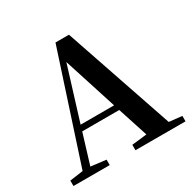

<svg xmlns="http://www.w3.org/2000/svg" viewBox="-164 -909 1073 1073"><g transform="rotate(-30 373.0 -372.5)"><path d="M218 -277 324 -620 434 -277ZM652 -44 413 -745H326L98 -47L12 -35V0H246V-35L148 -47L207 -240H446L509 -46L412 -35V0H735V-35Z"/></g></svg>

Font: Source Han Serif
Style: Bold
Weight: 700
Designer: Ryoko NISHIZUKA 西塚涼子 (kana & ideographs); Frank Grießhammer (Latin, Greek & Cyrillic); Wenlong ZHANG 张文龙 (bopomofo); San
Foundry: Adobe Systems Incorporated
Version: Version 1.001;PS 1.001;hotconv 16.6.54;makeotf.lib2.5.65590